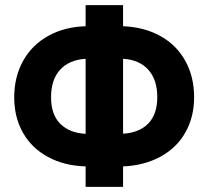

<svg xmlns="http://www.w3.org/2000/svg" viewBox="-20 -731 810 751"><path d="M461.4 -628.4Q544.9 -625 607.9 -589.8Q670.9 -554.7 705.1 -492.4Q739.3 -430.2 739.3 -351.1Q739.3 -273.4 705.1 -212.9Q670.9 -152.3 607.2 -117.9Q543.5 -83.5 461.4 -80.1V0H314.9V-80.1Q231.9 -82.5 168 -116.9Q104 -151.4 69.8 -211.9Q35.6 -272.5 35.6 -350.1Q35.6 -430.2 70.3 -492.7Q105 -555.2 168.7 -590.6Q232.4 -626 314.9 -628.4V-710.9H461.4ZM179.7 -350.1Q179.7 -282.7 215.8 -246.8Q252 -210.9 314.9 -207.5V-501Q251 -497.1 215.3 -458.5Q179.7 -419.9 179.7 -350.1ZM595.2 -351.1Q595.2 -418.9 560.3 -458Q525.4 -497.1 461.4 -501V-208Q524.9 -211.9 560.1 -248Q595.2 -284.2 595.2 -351.1Z"/></svg>

Font: Roboto
Style: Bold
Weight: 700
Designer: Google
Version: Version 2.134; 2016; ttfautohint (v1.6)